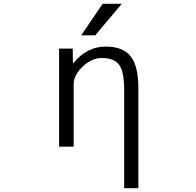

<svg xmlns="http://www.w3.org/2000/svg" viewBox="-20 -777 1040 1017"><path d="M540 -530.3Q630.9 -530.3 671.9 -479Q712.9 -427.7 712.9 -309.6V219.7H637.7V-299.8Q637.7 -398.4 610.8 -434.1Q584 -469.7 519.5 -469.7Q465.8 -469.7 418 -424.3Q370.1 -378.9 370.1 -330.1V0H293V-519.5H365.2L366.2 -442.4H368.2Q440.4 -530.3 540 -530.3ZM523.4 -756.8H625L484.4 -589.8H410.2Z"/></svg>

Font: Gen Shin Gothic Monospace Normal
Style: Regular
Weight: 350
Designer: [Source Han Sans]
Ryoko NISHIZUKA  (kana & ideographs); Paul D. Hunt (Latin, Greek & Cyrillic); Wenlong ZHANG  (bopomofo
Version: Version 1.002.20150607